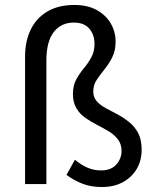

<svg xmlns="http://www.w3.org/2000/svg" viewBox="-20 -742 620 774"><path d="M390 12Q348 12 313.5 -1Q279 -14 248 -37L282 -98Q309 -76 334 -65.5Q359 -55 387 -55Q428 -55 449 -79Q470 -103 470 -133Q470 -161 455.5 -180Q441 -199 418.5 -212.5Q396 -226 371.5 -238.5Q347 -251 324.5 -266.5Q302 -282 288 -305.5Q274 -329 274 -363Q274 -397 287 -421Q300 -445 317.5 -466Q335 -487 348 -510.5Q361 -534 361 -565Q361 -602 340 -626.5Q319 -651 278 -651Q226 -651 196.5 -612.5Q167 -574 167 -498V0H81V-513Q81 -576 104 -623Q127 -670 171.5 -696Q216 -722 280 -722Q333 -722 370 -701.5Q407 -681 426.5 -647.5Q446 -614 446 -574Q446 -537 432 -510Q418 -483 400.5 -461.5Q383 -440 369.5 -419.5Q356 -399 356 -373Q356 -350 370 -334Q384 -318 406.5 -306Q429 -294 453.5 -281Q478 -268 500.5 -250Q523 -232 537 -205.5Q551 -179 551 -138Q551 -95 531.5 -61.5Q512 -28 476 -8Q440 12 390 12Z"/></svg>

Font: Assistant ExtraLight Medium
Style: Regular
Weight: 500
Version: Version 3.000